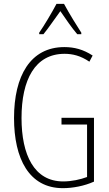

<svg xmlns="http://www.w3.org/2000/svg" viewBox="-20 -969 565 999"><path d="M313 -949H274C251 -905 208 -833 184 -799V-791H206C232 -822 267 -875 294 -911C321 -872 354 -823 382 -791H403V-799C387 -823 338 -902 313 -949ZM300 -356V-321H433V-48C398 -35 353 -25 309 -25C157 -25 92 -164 92 -355C92 -554 162 -689 316 -689C357 -689 400 -679 445 -648L462 -680C413 -712 366 -724 315 -724C138 -724 53 -574 53 -355C53 -144 131 10 307 10C358 10 418 -1 469 -24V-356Z"/></svg>

Font: Noto Sans ExtraCondensed ExtraLight
Style: Regular
Weight: 200
Width: 2
Designer: Monotype Design Team
Foundry: Monotype Imaging Inc.
Version: Version 2.013